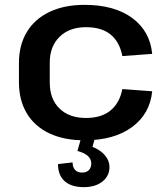

<svg xmlns="http://www.w3.org/2000/svg" viewBox="-20 -569 690 791"><path d="M328 9Q244 9 183.5 -19.5Q123 -48 90.5 -102Q58 -156 58 -231V-309Q58 -383 90.5 -437Q123 -491 184 -520Q245 -549 328 -549Q451 -549 524.5 -495Q598 -441 607 -347L484 -338Q473 -396 436 -426.5Q399 -457 334 -457Q266 -457 225.5 -417.5Q185 -378 185 -311V-229Q185 -161 225 -122Q265 -83 334 -83Q398 -83 435.5 -114Q473 -145 484 -202L607 -193Q598 -100 524 -45.5Q450 9 328 9ZM325 202Q274 202 246.5 177.5Q219 153 219 107L279 100Q279 120 289.5 131Q300 142 318 142Q336 142 346 132Q356 122 356 104Q356 87 342.5 74Q329 61 299 53L314 0H371L361 36Q394 49 412.5 71Q431 93 431 119Q431 156 402 179Q373 202 325 202Z"/></svg>

Font: Pathway Extreme 12pt SemiBold
Style: Regular
Weight: 600
Version: Version 1.001;gftools[0.9.26]